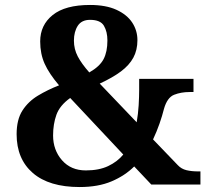

<svg xmlns="http://www.w3.org/2000/svg" viewBox="-20 -744 841 774"><path d="M301 10Q178 10 112.5 -46.5Q47 -103 47 -203Q47 -262 70.5 -298.5Q94 -335 133 -358.5Q172 -382 218 -400Q178 -447 160 -487Q142 -527 142 -577Q142 -643 192.5 -683.5Q243 -724 343 -724Q407 -724 449.5 -704.5Q492 -685 513 -653Q534 -621 534 -582Q534 -542 517.5 -511.5Q501 -481 467.5 -456Q434 -431 382 -407L531 -251Q537 -286 539 -320Q541 -354 541 -382V-426H760V-373H744Q710 -373 682 -362Q654 -351 641 -305Q634 -277 623 -245.5Q612 -214 597 -182L697 -78Q711 -63 731.5 -58Q752 -53 779 -53H788V0H590L521 -73Q484 -36 430 -13Q376 10 301 10ZM326 -57Q379 -57 416 -74.5Q453 -92 477 -121L263 -349Q221 -319 207.5 -281.5Q194 -244 194 -198Q194 -139 230 -98Q266 -57 326 -57ZM340 -452Q382 -476 397.5 -505.5Q413 -535 413 -581Q413 -616 399 -640Q385 -664 343 -664Q309 -664 293.5 -640Q278 -616 278 -580Q278 -546 293.5 -516.5Q309 -487 340 -452Z"/></svg>

Font: Noto Serif Khojki
Style: Bold
Weight: 700
Version: Version 2.003